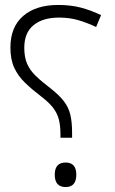

<svg xmlns="http://www.w3.org/2000/svg" viewBox="-20 -744 464 775"><path d="M224 -188V-202Q224 -239 217 -264Q210 -289 193.5 -310Q177 -331 147 -354Q109 -383 81 -410Q53 -437 37.5 -470.5Q22 -504 22 -552Q22 -635 73.5 -679.5Q125 -724 215 -724Q265 -724 305.5 -713.5Q346 -703 388 -683L368 -635Q332 -652 296.5 -662.5Q261 -673 218 -673Q153 -673 115.5 -642.5Q78 -612 78 -551Q78 -513 89.5 -486.5Q101 -460 125 -437Q149 -414 187 -385Q220 -359 238.5 -334.5Q257 -310 264 -280.5Q271 -251 271 -207V-188ZM245 11Q201 11 201 -39Q201 -88 245 -88Q288 -88 288 -39Q288 11 245 11Z"/></svg>

Font: Noto Sans Arabic Light
Style: Regular
Weight: 300
Designer: Monotype Design Team, Nadine Chahine, Nizar Qandah and Khaled Hosny
Foundry: Monotype Imaging Inc.
Version: Version 2.012; ttfautohint (v1.8.4.7-5d5b)